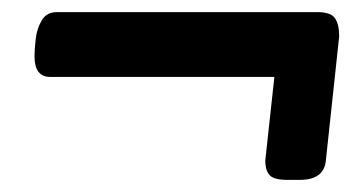

<svg xmlns="http://www.w3.org/2000/svg" viewBox="-20 -369 600 317"><path d="M504 -349Q526 -349 533 -339Q540 -329 540 -309L518 -104Q515 -72 475 -72H455Q432 -72 425 -80Q418 -88 418 -104L433 -242H63Q37 -242 37 -276Q37 -288 39 -305Q41 -322 49 -335.5Q57 -349 74 -349Z"/></svg>

Font: Asap VF Beta
Style: Italic
Weight: 400
Italic angle: -6°
Designer: Pablo Cosgaya
Foundry: Pablo Cosgaya
Version: Version 1.007